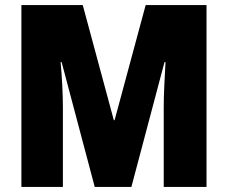

<svg xmlns="http://www.w3.org/2000/svg" viewBox="-20 -734 895 754"><path d="M352 0 222 -490H218Q222 -447 224.5 -399.5Q227 -352 227 -310V0H64V-714H305L427 -262H430L552 -714H791V0H623V-313Q623 -356 625.5 -402.5Q628 -449 630 -490H626L496 0Z"/></svg>

Font: Noto Sans Malayalam Condensed Black
Style: Regular
Weight: 900
Width: 3
Designer: Jelle Bosma - Monotype Design Team
Foundry: Monotype Imaging Inc.
Version: Version 2.104; ttfautohint (v1.8.4.7-5d5b)